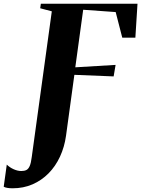

<svg xmlns="http://www.w3.org/2000/svg" viewBox="-141 -763 760 1034"><path d="M-73 251Q-89 251 -102 248.8Q-115 246.5 -121 242.5L-104.5 123.5Q-88.5 139 -67.2 148.5Q-46 158 -26 158Q-9.5 158 1.2 152.5Q12 147 19 131Q26 115 30 82.5L138 -702L75.5 -718.5L79 -743H599.5L588 -560H517.5L482 -698L307 -710.5L264.5 -400.5L481.5 -413.5L471 -351.5L259.5 -360L214.5 -31.5Q206 29 182 80.8Q158 132.5 120.5 170.5Q83 208.5 34 229.8Q-15 251 -73 251Z"/></svg>

Font: Merriweather 120pt ExtraBold
Style: Italic
Weight: 800
Italic angle: -7.8°
Version: Version 2.101